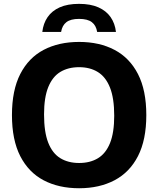

<svg xmlns="http://www.w3.org/2000/svg" viewBox="-20 -967 821 996"><path d="M390.5 9.5Q285 9.5 206.8 -31.5Q128.5 -72.5 85.2 -156.8Q42 -241 42 -370Q42 -499 85.2 -583.2Q128.5 -667.5 206.8 -708.5Q285 -749.5 390.5 -749.5Q496 -749.5 574.2 -708.2Q652.5 -667 695.8 -582.8Q739 -498.5 739 -370Q739 -241.5 695.8 -157.2Q652.5 -73 574 -31.8Q495.5 9.5 390.5 9.5ZM390.5 -121.5Q447.5 -121.5 488.2 -146.2Q529 -171 550.8 -225Q572.5 -279 572.5 -366.5Q572.5 -457.5 550.5 -512.8Q528.5 -568 487.8 -593.2Q447 -618.5 390.5 -618.5Q334 -618.5 293.2 -594Q252.5 -569.5 230.5 -515.5Q208.5 -461.5 208.5 -373.5Q208.5 -282 230.2 -226.8Q252 -171.5 292.8 -146.5Q333.5 -121.5 390.5 -121.5ZM199.5 -801.5Q204.5 -845.5 227 -878.2Q249.5 -911 290 -929Q330.5 -947 390 -947Q449.5 -947 490.2 -929Q531 -911 553.8 -878.2Q576.5 -845.5 581.5 -801.5H484Q478.5 -835 456.5 -852Q434.5 -869 390 -869Q346.5 -869 324.5 -852Q302.5 -835 297 -801.5Z"/></svg>

Font: Encode Sans Condensed Thin
Style: Bold
Weight: 700
Version: Version 3.002